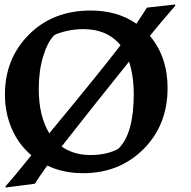

<svg xmlns="http://www.w3.org/2000/svg" viewBox="-20 -761 851 857"><path d="M2 -339Q2 -499 109 -606.5Q216 -714 385 -714Q504 -714 589 -655L636 -727L762 -741V-735Q694 -657 649 -601Q728 -507 728 -368Q728 -203 620.5 -95.5Q513 12 351 12Q262 12 191 -22Q153 30 136 59L5 76V70Q42 29 120 -68Q63 -116 32.5 -186.5Q2 -257 2 -339ZM352 -631Q315 -631 277 -622.5Q239 -614 222 -604Q192 -573 172.5 -509Q153 -445 153 -364Q153 -243 200 -166Q426 -439 518 -559Q459 -631 352 -631ZM577 -341Q577 -422 556 -486Q384 -272 255 -107Q309 -69 383.5 -69Q458 -69 508 -97Q577 -163 577 -341Z"/></svg>

Font: Asul
Style: Bold
Weight: 700
Designer: Mariela Monsalve
Foundry: Mariela Monsalve
Version: Version 1.002